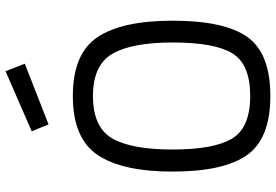

<svg xmlns="http://www.w3.org/2000/svg" viewBox="-172 -818 1000 696"><g transform="rotate(-90 328.0 -470.0)"><path d="M522 -344Q522 -492 481 -562.5Q440 -633 328 -633Q215 -633 174.5 -563.5Q134 -494 134 -344Q134 -195 173.5 -129Q213 -63 328 -63Q443 -63 482.5 -127.5Q522 -192 522 -344ZM54 -344Q54 -527 114.5 -616.5Q175 -706 328 -706Q481 -706 541 -617Q601 -528 601 -344Q601 -157 542 -73.5Q483 10 328 10Q173 10 113.5 -75Q54 -160 54 -344ZM200 -855 418 -950 445 -880 225 -794Z"/></g></svg>

Font: TitilliumText22L Rg
Style: Regular
Weight: 400
Designer: Campivisivi
Foundry: Campivisivi
Version: 1.000